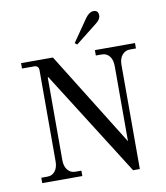

<svg xmlns="http://www.w3.org/2000/svg" viewBox="-100 -1021 971 1122"><g transform="rotate(-10 385.0 -460.0)"><path d="M532 -938Q560 -938 560 -907Q560 -884 532 -863L404 -762L391 -773L483 -906Q506 -938 532 -938ZM62 0V-32H98Q127 -32 144 -53.5Q161 -75 161 -112V-653Q160 -680 134 -680H62V-712H251L598 -154V-600Q598 -637 581 -658.5Q564 -680 536 -680H500V-712H738V-680H702Q674 -680 656 -658.5Q638 -637 638 -600V18H598L205 -603H201V-112Q201 -75 218.5 -53.5Q236 -32 264 -32H300V0Z"/></g></svg>

Font: Old Standard TT
Style: Regular
Weight: 400
Designer: Alexey Kryukov <alexios@thessalonica.org.ru>
Version: Version 1.0